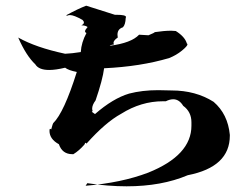

<svg xmlns="http://www.w3.org/2000/svg" viewBox="-20 -703 884 675"><path d="M425 -48Q360 -48 287 -59L281 -50Q406 -60 501 -96Q653 -157 653 -261V-273Q653 -310 624 -331Q610 -354 589 -354Q577 -354 563 -347H553Q476 -347 406 -303Q351 -273 284 -198Q282 -201 281 -201Q279 -201 277 -195Q258 -173 238 -161H234Q199 -161 187 -196Q154 -214 154 -243Q154 -250 156 -250Q158 -250 160 -248Q166 -270 167 -270Q205 -307 250 -450Q220 -456 209 -465Q176 -457 153 -457Q116 -457 104 -477Q72 -507 44 -571Q106 -536 209 -514Q233 -515 264 -520Q266 -554 284 -587Q279 -589 279 -593Q279 -598 288 -608Q280 -614 266 -614Q275 -618 275 -624Q275 -628 270 -633Q240 -650 226 -650Q220 -650 217 -648L212 -649Q254 -672 283 -683L384 -651H390Q423 -651 423 -643L422 -640Q421 -616 412 -607Q393 -601 393 -581L394 -571Q379 -561 379 -552Q379 -550 381 -547Q367 -545 366 -542Q442 -552 469 -581L502 -579Q524 -588 524 -590Q557 -595 582 -595L598 -594Q630 -574 637 -550Q639 -549 639 -547Q639 -541 619.5 -525Q600 -509 575 -499Q474 -469 346 -463Q341 -423 316 -350Q304 -334 304 -321Q304 -316 306 -312Q303 -312 303 -311Q303 -309 314 -302Q377 -357 434 -374Q480 -386 536 -386L583 -385Q668 -385 731 -345Q781 -302 788 -229V-226Q788 -116 640 -87Q548 -48 425 -48Z"/></svg>

Font: Xiangcui Kesong Xiangcui Kesong
Style: Regular
Weight: 400
Version: Version 1.501;March 28, 2024;FontCreator 14.0.0.2814 64-bit